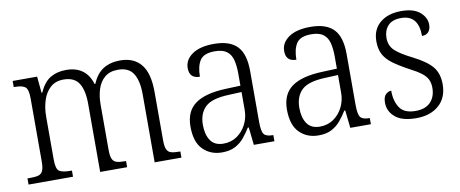

<svg xmlns="http://www.w3.org/2000/svg" viewBox="-54 -758 2355 982"><g transform="rotate(-10 1123.5 -267.0)"><path d="M29 0V-32H44Q71 -32 86.5 -36.5Q102 -41 109 -56.5Q116 -72 116 -105V-432Q116 -480 100 -492Q84 -504 47 -504H41V-536H168L176 -451H180Q203 -503 237.5 -523.5Q272 -544 319 -544Q422 -544 451 -448H455Q476 -499 512.5 -521.5Q549 -544 600 -544Q671 -544 708.5 -498Q746 -452 746 -355V-104Q746 -71 753 -56Q760 -41 775.5 -36.5Q791 -32 818 -32H823V0H684V-354Q684 -423 660.5 -461Q637 -499 581 -499Q538 -499 512 -477Q486 -455 474.5 -419Q463 -383 463 -341V-105Q463 -72 470 -56.5Q477 -41 492.5 -36.5Q508 -32 534 -32H541V0H401V-354Q401 -424 377.5 -461Q354 -498 298 -498Q256 -498 229.5 -474Q203 -450 190.5 -411Q178 -372 178 -326V-103Q178 -54 195 -43Q212 -32 253 -32H260V0Z M1033 10Q974 10 935 -28.5Q896 -67 896 -148Q896 -227 948 -265Q1000 -303 1107 -307L1184 -310V-372Q1184 -413 1176.5 -443Q1169 -473 1147.5 -489.5Q1126 -506 1085 -506Q1027 -506 1007.5 -475Q988 -444 988 -391Q934 -391 934 -445Q934 -488 974 -516Q1014 -544 1087 -544Q1169 -544 1207.5 -504Q1246 -464 1246 -375V-111Q1246 -62 1257.5 -47Q1269 -32 1302 -32H1306V0H1199L1189 -92H1184Q1168 -66 1148.5 -42.5Q1129 -19 1101.5 -4.5Q1074 10 1033 10ZM1048 -33Q1088 -33 1118.5 -54Q1149 -75 1166.5 -109.5Q1184 -144 1184 -185V-277L1117 -274Q1029 -271 994.5 -238Q960 -205 960 -145Q960 -95 981 -64Q1002 -33 1048 -33Z M1534 10Q1475 10 1436 -28.5Q1397 -67 1397 -148Q1397 -227 1449 -265Q1501 -303 1608 -307L1685 -310V-372Q1685 -413 1677.5 -443Q1670 -473 1648.5 -489.5Q1627 -506 1586 -506Q1528 -506 1508.5 -475Q1489 -444 1489 -391Q1435 -391 1435 -445Q1435 -488 1475 -516Q1515 -544 1588 -544Q1670 -544 1708.5 -504Q1747 -464 1747 -375V-111Q1747 -62 1758.5 -47Q1770 -32 1803 -32H1807V0H1700L1690 -92H1685Q1669 -66 1649.5 -42.5Q1630 -19 1602.5 -4.5Q1575 10 1534 10ZM1549 -33Q1589 -33 1619.5 -54Q1650 -75 1667.5 -109.5Q1685 -144 1685 -185V-277L1618 -274Q1530 -271 1495.5 -238Q1461 -205 1461 -145Q1461 -95 1482 -64Q1503 -33 1549 -33Z M2042 10Q1968 10 1932.5 -20.5Q1897 -51 1897 -95Q1897 -126 1910.5 -138.5Q1924 -151 1939 -151Q1939 -96 1962.5 -61.5Q1986 -27 2044 -27Q2096 -27 2122.5 -55Q2149 -83 2149 -129Q2149 -153 2140.5 -171.5Q2132 -190 2110 -207Q2088 -224 2047 -245Q1997 -272 1966.5 -295Q1936 -318 1922 -345.5Q1908 -373 1908 -412Q1908 -474 1949.5 -508.5Q1991 -543 2060 -543Q2124 -543 2156.5 -515Q2189 -487 2189 -450Q2189 -426 2177 -412.5Q2165 -399 2143 -399Q2143 -508 2053 -508Q2006 -508 1984 -483Q1962 -458 1962 -421Q1962 -379 1990 -353.5Q2018 -328 2077 -299Q2148 -263 2176 -228Q2204 -193 2204 -138Q2204 -68 2159.5 -29Q2115 10 2042 10Z"/></g></svg>

Font: Noto Serif SemiCondensed Light
Style: Regular
Weight: 300
Width: 4
Designer: Monotype Design Team
Foundry: Monotype Imaging Inc.
Version: Version 2.013